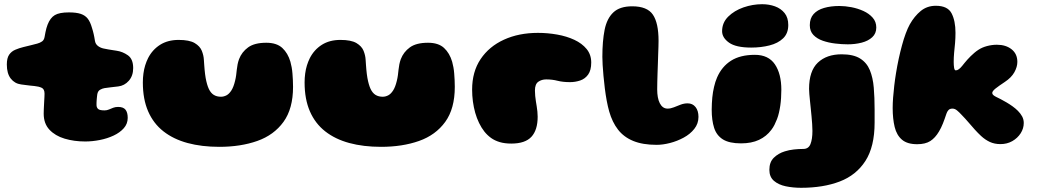

<svg xmlns="http://www.w3.org/2000/svg" viewBox="-20 -660 4941 914"><path d="M385.5 13.5Q332.5 13.5 287.5 0Q242.5 -13.5 215.2 -42.8Q188 -72 188 -119Q188 -129 188.5 -139.5Q189 -150 189.5 -160.2Q190 -170.5 190.5 -180Q191 -189.5 191.5 -198.2Q192 -207 192 -214Q192 -236 178.2 -242.2Q164.5 -248.5 144 -250.5Q133.5 -251.5 123.8 -252.5Q114 -253.5 103.8 -255Q93.5 -256.5 80.5 -258Q50 -262 31.2 -286Q12.5 -310 12.5 -353Q12.5 -383.5 23.5 -399.5Q34.5 -415.5 52.8 -423.2Q71 -431 91.5 -436Q110.5 -440.5 127.5 -444.8Q144.5 -449 157.5 -452.5Q170.5 -456 180.2 -462.8Q190 -469.5 192.5 -485.5Q194.5 -497 196.5 -507Q198.5 -517 201 -526Q203.5 -535 206.5 -542.5Q219 -575 240.8 -588Q262.5 -601 308 -601Q343.5 -601 364.8 -593.8Q386 -586.5 398 -570.8Q410 -555 417.5 -528.5Q420.5 -519 422.5 -511.8Q424.5 -504.5 426 -497.5Q427.5 -490.5 429 -483Q430.5 -475.5 432 -465.5Q434.5 -450 446.5 -441Q458.5 -432 473.5 -429Q486 -426.5 495.2 -424.8Q504.5 -423 513.8 -421.8Q523 -420.5 535 -418.5Q563.5 -414.5 588.8 -396.8Q614 -379 614 -336Q614 -299 593.2 -275.5Q572.5 -252 542.5 -248.5Q525.5 -246.5 507.8 -244.5Q490 -242.5 477.5 -240.5Q467.5 -239 456.5 -232.8Q445.5 -226.5 443 -210.5Q442.5 -205.5 441.8 -200.5Q441 -195.5 440.8 -190.5Q440.5 -185.5 440 -180.5Q439.5 -175.5 439.5 -170.5Q439.5 -165.5 439.5 -160Q439.5 -149 446.5 -141.8Q453.5 -134.5 477.5 -134.5Q489 -134.5 498.8 -138.8Q508.5 -143 518.8 -147Q529 -151 542 -151Q567 -151 577.5 -137.8Q588 -124.5 588 -99Q588 -70.5 569.2 -49.5Q550.5 -28.5 520.5 -14.5Q490.5 -0.5 455 6.5Q419.5 13.5 385.5 13.5Z M1024 39Q940 39 872.8 20.8Q805.5 2.5 758 -34.8Q710.5 -72 685.2 -130Q660 -188 660 -267.5Q660 -289.5 662.8 -310Q665.5 -330.5 671.2 -349Q677 -367.5 685 -383.5Q705.5 -423.5 742.2 -446.8Q779 -470 830.5 -470Q881.5 -470 906.8 -455Q932 -440 940.8 -418Q949.5 -396 950.5 -375.5Q951.5 -362.5 952.2 -350.8Q953 -339 954 -328.2Q955 -317.5 956.2 -307.8Q957.5 -298 959 -289Q965 -256 974.2 -236.5Q983.5 -217 997.8 -208.2Q1012 -199.5 1032 -199.5Q1045 -199.5 1057.8 -206Q1070.5 -212.5 1081.2 -229Q1092 -245.5 1099 -275Q1102.5 -289 1104.2 -302.2Q1106 -315.5 1107.2 -328.2Q1108.5 -341 1111 -353.5Q1113.5 -366 1118 -378.5Q1131 -412.5 1161.2 -434.5Q1191.5 -456.5 1247.5 -456.5Q1297 -456.5 1323.8 -431.8Q1350.5 -407 1362.5 -366Q1366 -353.5 1368.5 -339.5Q1371 -325.5 1372.2 -310.2Q1373.5 -295 1374.2 -279Q1375 -263 1375 -246.5Q1375 -142.5 1329.5 -79.8Q1284 -17 1204.8 11Q1125.5 39 1024 39Z M1794 39Q1710 39 1642.8 20.8Q1575.5 2.5 1528 -34.8Q1480.5 -72 1455.2 -130Q1430 -188 1430 -267.5Q1430 -289.5 1432.8 -310Q1435.5 -330.5 1441.2 -349Q1447 -367.5 1455 -383.5Q1475.5 -423.5 1512.2 -446.8Q1549 -470 1600.5 -470Q1651.5 -470 1676.8 -455Q1702 -440 1710.8 -418Q1719.5 -396 1720.5 -375.5Q1721.5 -362.5 1722.2 -350.8Q1723 -339 1724 -328.2Q1725 -317.5 1726.2 -307.8Q1727.5 -298 1729 -289Q1735 -256 1744.2 -236.5Q1753.5 -217 1767.8 -208.2Q1782 -199.5 1802 -199.5Q1815 -199.5 1827.8 -206Q1840.5 -212.5 1851.2 -229Q1862 -245.5 1869 -275Q1872.5 -289 1874.2 -302.2Q1876 -315.5 1877.2 -328.2Q1878.5 -341 1881 -353.5Q1883.5 -366 1888 -378.5Q1901 -412.5 1931.2 -434.5Q1961.5 -456.5 2017.5 -456.5Q2067 -456.5 2093.8 -431.8Q2120.5 -407 2132.5 -366Q2136 -353.5 2138.5 -339.5Q2141 -325.5 2142.2 -310.2Q2143.5 -295 2144.2 -279Q2145 -263 2145 -246.5Q2145 -142.5 2099.5 -79.8Q2054 -17 1974.8 11Q1895.5 39 1794 39Z M2414 23.5Q2383 23.5 2359.2 16.5Q2335.5 9.5 2317.8 -3.2Q2300 -16 2286 -33.5Q2271.5 -52 2260.5 -74.8Q2249.5 -97.5 2242.2 -123.2Q2235 -149 2231.2 -177Q2227.5 -205 2227.5 -233.5Q2227.5 -318.5 2268 -378.8Q2308.5 -439 2379.2 -471.2Q2450 -503.5 2540.5 -503.5Q2587 -503.5 2632.2 -495.5Q2677.5 -487.5 2714 -470.5Q2750.5 -453.5 2772.5 -426.8Q2794.5 -400 2794.5 -362.5Q2794.5 -325.5 2779.8 -305Q2765 -284.5 2741.8 -276.8Q2718.5 -269 2693.5 -269Q2659 -269 2634 -275.5Q2609 -282 2580 -282Q2558.5 -282 2542.5 -270.8Q2526.5 -259.5 2526.5 -229Q2526.5 -216 2527.8 -203.2Q2529 -190.5 2531 -178.2Q2533 -166 2535 -153.5Q2537 -141 2538.2 -129Q2539.5 -117 2539.5 -104.5Q2539.5 -41 2509.8 -8.8Q2480 23.5 2414 23.5Z M3106 29.5Q3039.5 29.5 2994.5 11Q2949.5 -7.5 2922 -43Q2894.5 -78.5 2880 -129.5Q2873.5 -152.5 2868.2 -180.8Q2863 -209 2859.2 -239.5Q2855.5 -270 2852.8 -298.8Q2850 -327.5 2848.8 -351Q2847.5 -374.5 2847.5 -389.5Q2847.5 -464 2858.2 -518Q2869 -572 2899.8 -601Q2930.5 -630 2989.5 -630Q3061 -630 3088 -590.2Q3115 -550.5 3115 -465.5Q3115 -455 3114.5 -438.2Q3114 -421.5 3113.2 -400.8Q3112.5 -380 3111.8 -357.2Q3111 -334.5 3110.2 -312.2Q3109.5 -290 3109 -270Q3108.5 -250 3108.5 -234.5Q3108.5 -214.5 3111.5 -197.8Q3114.5 -181 3120.8 -168.8Q3127 -156.5 3136.2 -149.8Q3145.5 -143 3158 -143Q3172.5 -143 3188 -149.2Q3203.5 -155.5 3220 -161.8Q3236.5 -168 3253.5 -168Q3277 -168 3291 -150.5Q3305 -133 3305 -103.5Q3305 -71.5 3285.2 -46.5Q3265.5 -21.5 3234.5 -4.8Q3203.5 12 3169.2 20.8Q3135 29.5 3106 29.5Z M3507.5 22.5Q3451.5 22.5 3421.2 3.5Q3391 -15.5 3379.5 -51.5Q3368 -87.5 3368 -138Q3368 -153 3368.8 -167.5Q3369.5 -182 3370.8 -195.5Q3372 -209 3374.2 -221.8Q3376.5 -234.5 3379.2 -246.5Q3382 -258.5 3385.5 -269.8Q3389 -281 3393.5 -291Q3416 -343 3460 -371Q3504 -399 3573.5 -399Q3638 -399 3668.8 -353.8Q3699.5 -308.5 3699.5 -232.5Q3699.5 -212.5 3698.2 -193.5Q3697 -174.5 3694.5 -157.2Q3692 -140 3688.2 -123.8Q3684.5 -107.5 3679 -93.2Q3673.5 -79 3667 -66Q3660.5 -53 3652 -42Q3629 -11 3593.2 5.8Q3557.5 22.5 3507.5 22.5ZM3556 -433.5Q3483.5 -433.5 3450.5 -457Q3417.5 -480.5 3417.5 -511.5Q3417.5 -552 3446.5 -580.8Q3475.5 -609.5 3519.2 -624.8Q3563 -640 3608 -640Q3641 -640 3669.2 -629.8Q3697.5 -619.5 3715 -597.8Q3732.5 -576 3732.5 -541Q3732.5 -501 3708 -477.5Q3683.5 -454 3643.2 -443.8Q3603 -433.5 3556 -433.5Z M3793.5 234Q3755 234 3720.5 226.8Q3686 219.5 3664.2 200.8Q3642.5 182 3642.5 148.5Q3642.5 111.5 3663.8 90.8Q3685 70 3716 60.5Q3736.5 54 3759.5 51.5Q3782.5 49 3804 49Q3829 49 3838.2 25.8Q3847.5 2.5 3847.5 -37Q3847.5 -52.5 3846.2 -70.2Q3845 -88 3843.2 -106.8Q3841.5 -125.5 3839.5 -144.2Q3837.5 -163 3835.8 -180.2Q3834 -197.5 3832.8 -212Q3831.5 -226.5 3831.5 -237Q3831.5 -322 3873.2 -361.8Q3915 -401.5 3986.5 -401.5Q4042 -401.5 4074 -381.8Q4106 -362 4120.8 -326.2Q4135.5 -290.5 4139.5 -242.8Q4143.5 -195 4143.5 -139Q4143.5 -133 4143.5 -127Q4143.5 -121 4143.5 -114.8Q4143.5 -108.5 4143.5 -102Q4143.5 -95.5 4143.5 -89.2Q4143.5 -83 4143.5 -76.5Q4143.5 38 4099.8 106Q4056 174 3977.5 204Q3899 234 3793.5 234ZM4016 -449Q3987.5 -449 3956 -452.8Q3924.5 -456.5 3897 -466Q3869.5 -475.5 3852.2 -493.5Q3835 -511.5 3835 -540Q3835 -573 3853 -593Q3871 -613 3902.8 -622.2Q3934.5 -631.5 3976 -631.5Q4002.5 -631.5 4032.8 -625.8Q4063 -620 4090 -607.8Q4117 -595.5 4134.2 -576Q4151.5 -556.5 4151.5 -529Q4151.5 -500.5 4132.2 -482.8Q4113 -465 4082 -457Q4051 -449 4016 -449Z M4346 26.5Q4299 26.5 4273.8 5Q4248.5 -16.5 4239 -55.5Q4229.5 -94.5 4229.5 -146Q4229.5 -168.5 4231.5 -195.2Q4233.5 -222 4237 -252Q4240.5 -282 4245.5 -312.5Q4251 -346.5 4258.2 -380Q4265.5 -413.5 4273.8 -444Q4282 -474.5 4291.5 -500.2Q4301 -526 4311 -544Q4333 -583 4363.2 -607.8Q4393.5 -632.5 4435 -632.5Q4491 -632.5 4509.8 -596.8Q4528.5 -561 4528.5 -504Q4528.5 -491.5 4528 -479.2Q4527.5 -467 4526.5 -455Q4525.5 -443 4524.2 -431.5Q4523 -420 4522 -408.8Q4521 -397.5 4520.5 -386.8Q4520 -376 4520 -365.5Q4520 -349 4522 -337Q4524 -325 4530 -325Q4537 -325 4544.8 -330.8Q4552.5 -336.5 4560.5 -346.5Q4565.5 -353 4571.8 -360.5Q4578 -368 4585.2 -376.2Q4592.5 -384.5 4600.8 -392.5Q4609 -400.5 4618 -408.2Q4627 -416 4637 -422.5Q4655 -434.5 4678.8 -440.8Q4702.5 -447 4725.5 -447Q4768.5 -447 4795.8 -425.2Q4823 -403.5 4823 -365.5Q4823 -341.5 4808.8 -316Q4794.5 -290.5 4763.5 -270Q4749 -260.5 4737.8 -252.5Q4726.5 -244.5 4719 -238.5Q4703.5 -226 4703.5 -217.5Q4703.5 -212 4708.5 -207.5Q4713.5 -203 4721.5 -199Q4731 -194.5 4744 -187.8Q4757 -181 4771.5 -172.5Q4786 -164 4800 -154Q4814 -144 4825.5 -132.5Q4838 -120 4845.8 -105.8Q4853.5 -91.5 4853.5 -74.5Q4853.5 -48.5 4838.8 -25.5Q4824 -2.5 4799 11.8Q4774 26 4742.5 26Q4714.5 26 4692.2 15.8Q4670 5.5 4650 -13Q4635.5 -26.5 4621 -42.5Q4606.5 -58.5 4591 -76.8Q4575.5 -95 4557.5 -113.5Q4546.5 -125.5 4536 -134.2Q4525.5 -143 4514 -143Q4501.5 -143 4495 -135.8Q4488.5 -128.5 4485.5 -119Q4477 -93 4468.5 -71.8Q4460 -50.5 4450 -34Q4432 -3.5 4408.5 11.5Q4385 26.5 4346 26.5Z"/></svg>

Font: Gluten Thin Black
Style: Regular
Weight: 900
Version: Version 1.300